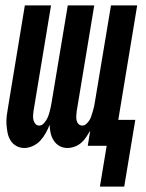

<svg xmlns="http://www.w3.org/2000/svg" viewBox="-20 -540 540 711"><path d="M350 151 375 0H305L314 -56Q307 -44 299 -32Q291 -20 280.5 -11Q270 -2 256.5 3Q243 8 230 8Q213 8 200 0.5Q187 -7 179 -19.5Q171 -32 167.5 -47Q164 -62 164 -78Q158 -63 149.5 -47.5Q141 -32 129.5 -19.5Q118 -7 102 0.5Q86 8 70 8Q54 8 40.5 0.5Q27 -7 19 -20Q11 -33 8 -48.5Q5 -64 4 -79.5Q3 -95 5 -111.5Q7 -128 10 -144L72 -520H169L104 -128Q103 -120 102.5 -111.5Q102 -103 104 -95Q106 -87 111.5 -81Q117 -75 125 -75Q134 -75 140.5 -81.5Q147 -88 151.5 -95.5Q156 -103 159 -111Q162 -119 164 -127.5Q166 -136 168 -144Q170 -152 171 -160L231 -520H329L264 -128Q263 -120 262.5 -111.5Q262 -103 263.5 -95Q265 -87 270.5 -81Q276 -75 285 -75Q293 -75 300 -81.5Q307 -88 311.5 -95.5Q316 -103 318.5 -111Q321 -119 323.5 -127.5Q326 -136 328 -144Q330 -152 331 -160L391 -520H488L418 -96H481L440 151Z"/></svg>

Font: Iosevka
Style: Bold Italic
Weight: 700
Italic angle: -9°
Monospace: yes
Designer: Belleve Invis
Foundry: Belleve Invis
Version: Version 32.5.0; ttfautohint (v1.8.4)